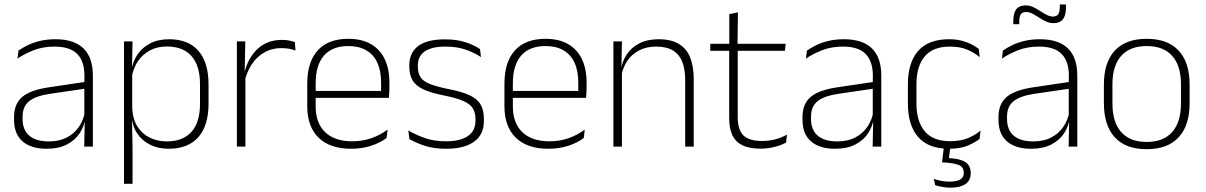

<svg xmlns="http://www.w3.org/2000/svg" viewBox="-20 -678 5576 888"><path d="M369.5 0 372 -125 370 -131.5V-290L370.5 -328Q370.5 -394.5 337 -428.5Q303.5 -462.5 232.5 -462.5Q178.5 -462.5 135.2 -445.5Q92 -428.5 61 -407L65.5 -444Q82 -456 106.8 -468.2Q131.5 -480.5 164 -488.5Q196.5 -496.5 237 -496.5Q282 -496.5 314.8 -485Q347.5 -473.5 368.5 -451.8Q389.5 -430 399.5 -399Q409.5 -368 409.5 -328.5V0ZM196 10Q123.5 10 84.2 -24.2Q45 -58.5 45 -124V-136.5Q45 -197.5 83 -229.8Q121 -262 208 -274.5L379.5 -300L381.5 -269L213.5 -244.5Q145 -234.5 114.8 -210Q84.5 -185.5 84.5 -138.5V-128Q84.5 -77 115.5 -50.5Q146.5 -24 206 -24Q254.5 -24 289.2 -42.2Q324 -60.5 345.2 -91.8Q366.5 -123 373 -162L383.5 -131H374.5Q369.5 -94 348.5 -61.8Q327.5 -29.5 289.5 -9.8Q251.5 10 196 10Z M760 10Q711.5 10 674 -8.8Q636.5 -27.5 614 -61.5Q591.5 -95.5 589 -141H576L591.5 -177.5Q594 -126.5 616 -92.2Q638 -58 673.5 -41Q709 -24 752 -24Q826 -24 865.5 -68.2Q905 -112.5 905 -197V-289.5Q905 -374 865.8 -418.5Q826.5 -463 751 -463Q708 -463 674.2 -445.2Q640.5 -427.5 618.8 -396Q597 -364.5 589.5 -322.5L576.5 -354H588.5Q594 -393.5 615.8 -425.8Q637.5 -458 674.2 -477.2Q711 -496.5 762 -496.5Q851 -496.5 897.8 -442.8Q944.5 -389 944.5 -287.5V-199Q944.5 -97 897.2 -43.5Q850 10 760 10ZM553.5 172V-486.5H593L590.5 -361L591.5 -346V-138.5L590.5 -128L593 4.5V172Z M1112 -305 1099 -334 1109.5 -337.5Q1126 -409.5 1171 -451.5Q1216 -493.5 1284 -493.5Q1303.5 -493.5 1318.5 -490.2Q1333.5 -487 1344 -483L1346.5 -444Q1334 -449.5 1317.5 -452.5Q1301 -455.5 1281.5 -455.5Q1222 -455.5 1177 -417.5Q1132 -379.5 1112 -305ZM1075.5 0V-486.5H1114.5L1111.5 -338L1115 -334.5V0Z M1604 10Q1506 10 1453.5 -41.2Q1401 -92.5 1401 -187V-290.5Q1401 -391.5 1449.5 -445Q1498 -498.5 1591 -498.5Q1653 -498.5 1695.2 -474.2Q1737.5 -450 1759.2 -404.8Q1781 -359.5 1781 -295.5V-278Q1781 -265.5 1780.5 -252.8Q1780 -240 1778.5 -225.5H1742Q1742.5 -245.5 1742.5 -263.2Q1742.5 -281 1742.5 -296Q1742.5 -350.5 1725.2 -388Q1708 -425.5 1674.2 -445.2Q1640.5 -465 1591 -465Q1517 -465 1478.5 -421Q1440 -377 1440 -293V-245V-239V-184.5Q1440 -147 1451 -117.5Q1462 -88 1483.2 -67.2Q1504.5 -46.5 1536 -35.5Q1567.5 -24.5 1609 -24.5Q1656 -24.5 1696.5 -38.5Q1737 -52.5 1772.5 -78.5L1768 -40Q1737.5 -17 1695.8 -3.5Q1654 10 1604 10ZM1421 -225.5V-257.5H1768.5V-225.5Z M2044 10Q1985.5 10 1943 -4.2Q1900.5 -18.5 1873.5 -35L1868.5 -74.5Q1904.5 -53.5 1946.5 -39Q1988.5 -24.5 2043.5 -24.5Q2108 -24.5 2143.5 -48.5Q2179 -72.5 2179 -119V-127Q2179 -157 2167 -176.8Q2155 -196.5 2124 -210.5Q2093 -224.5 2035.5 -236Q1974 -248 1938.5 -264.5Q1903 -281 1888 -306.8Q1873 -332.5 1873 -371.5V-376Q1873 -434 1914 -465Q1955 -496 2037.5 -496Q2094 -496 2134.5 -482.2Q2175 -468.5 2200 -451L2204.5 -414Q2173 -435 2132.8 -448.8Q2092.5 -462.5 2039.5 -462.5Q1995.5 -462.5 1967.5 -452Q1939.5 -441.5 1926 -422.2Q1912.5 -403 1912.5 -376V-371.5Q1912.5 -340.5 1924.8 -321.2Q1937 -302 1967.8 -289.8Q1998.5 -277.5 2052 -266.5Q2115.5 -254.5 2151.8 -237.5Q2188 -220.5 2203 -194.2Q2218 -168 2218 -128.5V-118.5Q2218 -55.5 2172.8 -22.8Q2127.5 10 2044 10Z M2516 10Q2418 10 2365.5 -41.2Q2313 -92.5 2313 -187V-290.5Q2313 -391.5 2361.5 -445Q2410 -498.5 2503 -498.5Q2565 -498.5 2607.2 -474.2Q2649.5 -450 2671.2 -404.8Q2693 -359.5 2693 -295.5V-278Q2693 -265.5 2692.5 -252.8Q2692 -240 2690.5 -225.5H2654Q2654.5 -245.5 2654.5 -263.2Q2654.5 -281 2654.5 -296Q2654.5 -350.5 2637.2 -388Q2620 -425.5 2586.2 -445.2Q2552.5 -465 2503 -465Q2429 -465 2390.5 -421Q2352 -377 2352 -293V-245V-239V-184.5Q2352 -147 2363 -117.5Q2374 -88 2395.2 -67.2Q2416.5 -46.5 2448 -35.5Q2479.5 -24.5 2521 -24.5Q2568 -24.5 2608.5 -38.5Q2649 -52.5 2684.5 -78.5L2680 -40Q2649.5 -17 2607.8 -3.5Q2566 10 2516 10ZM2333 -225.5V-257.5H2680.5V-225.5Z M3149 0V-308Q3149 -356 3136 -390.5Q3123 -425 3093.5 -443.8Q3064 -462.5 3014.5 -462.5Q2969 -462.5 2935 -444.5Q2901 -426.5 2880.5 -395.2Q2860 -364 2853 -324L2842 -356H2852Q2857.5 -394 2878.5 -426Q2899.5 -458 2936.5 -477.2Q2973.5 -496.5 3025.5 -496.5Q3085 -496.5 3120.8 -474.2Q3156.5 -452 3172.5 -410.8Q3188.5 -369.5 3188.5 -311.5V0ZM2817 0V-486.5H2856.5L2854 -362.5L2856.5 -361V0Z M3497.5 9.5Q3446 9.5 3414.2 -5.8Q3382.5 -21 3367.5 -52.2Q3352.5 -83.5 3352.5 -130.5V-459H3392V-134.5Q3392 -79 3417.8 -52.5Q3443.5 -26 3504.5 -26Q3535 -26 3564.2 -33.2Q3593.5 -40.5 3620 -55.5L3615.5 -18.5Q3592.5 -6 3561.2 1.8Q3530 9.5 3497.5 9.5ZM3265 -443V-475.5H3614L3610 -443ZM3353 -469.5V-612.5L3393 -621L3391 -469.5Z M4016 0 4018.5 -125 4016.5 -131.5V-290L4017 -328Q4017 -394.5 3983.5 -428.5Q3950 -462.5 3879 -462.5Q3825 -462.5 3781.8 -445.5Q3738.5 -428.5 3707.5 -407L3712 -444Q3728.5 -456 3753.2 -468.2Q3778 -480.5 3810.5 -488.5Q3843 -496.5 3883.5 -496.5Q3928.5 -496.5 3961.2 -485Q3994 -473.5 4015 -451.8Q4036 -430 4046 -399Q4056 -368 4056 -328.5V0ZM3842.5 10Q3770 10 3730.8 -24.2Q3691.5 -58.5 3691.5 -124V-136.5Q3691.5 -197.5 3729.5 -229.8Q3767.5 -262 3854.5 -274.5L4026 -300L4028 -269L3860 -244.5Q3791.5 -234.5 3761.2 -210Q3731 -185.5 3731 -138.5V-128Q3731 -77 3762 -50.5Q3793 -24 3852.5 -24Q3901 -24 3935.8 -42.2Q3970.5 -60.5 3991.8 -91.8Q4013 -123 4019.5 -162L4030 -131H4021Q4016 -94 3995 -61.8Q3974 -29.5 3936 -9.8Q3898 10 3842.5 10Z M4369 10Q4274 10 4226.5 -44.2Q4179 -98.5 4179 -199.5V-287.5Q4179 -388.5 4226.5 -442.5Q4274 -496.5 4369 -496.5Q4402.5 -496.5 4428.8 -489.5Q4455 -482.5 4474.5 -472.2Q4494 -462 4507 -451.5L4511 -413.5Q4487.5 -434 4454 -448.2Q4420.5 -462.5 4372.5 -462.5Q4296 -462.5 4257.2 -417.5Q4218.5 -372.5 4218.5 -287V-200.5Q4218.5 -116 4257.2 -70.5Q4296 -25 4374 -25Q4423.5 -25 4457.5 -39.5Q4491.5 -54 4515 -74L4510.5 -35.5Q4490 -19 4455.5 -4.5Q4421 10 4369 10ZM4376 -3.5 4367 67 4348 52.5Q4352.5 52.5 4360 52.8Q4367.5 53 4373.5 53.5Q4423.5 56.5 4446.5 72.8Q4469.5 89 4469.5 122V124Q4469.5 156.5 4445.2 173.2Q4421 190 4375.5 190Q4355.5 190 4336.8 186.2Q4318 182.5 4305 178.5L4299 149Q4314.5 155 4333 158.5Q4351.5 162 4372 162Q4405 162 4421.2 152Q4437.5 142 4437.5 122.5V121Q4437.5 97 4418.8 87.2Q4400 77.5 4355 74Q4350.5 73.5 4346 73.2Q4341.5 73 4337 73L4346 -3.5Z M4922.5 0 4925 -125 4923 -131.5V-290L4923.5 -328Q4923.5 -394.5 4890 -428.5Q4856.5 -462.5 4785.5 -462.5Q4731.5 -462.5 4688.2 -445.5Q4645 -428.5 4614 -407L4618.5 -444Q4635 -456 4659.8 -468.2Q4684.5 -480.5 4717 -488.5Q4749.5 -496.5 4790 -496.5Q4835 -496.5 4867.8 -485Q4900.5 -473.5 4921.5 -451.8Q4942.5 -430 4952.5 -399Q4962.5 -368 4962.5 -328.5V0ZM4749 10Q4676.5 10 4637.2 -24.2Q4598 -58.5 4598 -124V-136.5Q4598 -197.5 4636 -229.8Q4674 -262 4761 -274.5L4932.5 -300L4934.5 -269L4766.5 -244.5Q4698 -234.5 4667.8 -210Q4637.5 -185.5 4637.5 -138.5V-128Q4637.5 -77 4668.5 -50.5Q4699.5 -24 4759 -24Q4807.5 -24 4842.2 -42.2Q4877 -60.5 4898.2 -91.8Q4919.5 -123 4926 -162L4936.5 -131H4927.5Q4922.5 -94 4901.5 -61.8Q4880.5 -29.5 4842.5 -9.8Q4804.5 10 4749 10ZM4852.5 -571Q4834 -571 4817.5 -578.8Q4801 -586.5 4785.2 -596.8Q4769.5 -607 4755 -614.8Q4740.5 -622.5 4726 -622.5Q4709 -622.5 4701.5 -612Q4694 -601.5 4694 -578.5V-566H4666.5V-581.5Q4666.5 -616.5 4680 -634.8Q4693.5 -653 4724 -653Q4742 -653 4758.5 -645.2Q4775 -637.5 4790.5 -627.2Q4806 -617 4821 -609.2Q4836 -601.5 4850 -601.5Q4867 -601.5 4874.2 -612.2Q4881.5 -623 4881.5 -646V-657.5H4910V-642.5Q4910 -607 4896.2 -589Q4882.5 -571 4852.5 -571Z M5283.5 12Q5186 12 5135.8 -43Q5085.5 -98 5085.5 -201V-286.5Q5085.5 -389.5 5136 -444Q5186.5 -498.5 5283.5 -498.5Q5380.5 -498.5 5431.2 -444Q5482 -389.5 5482 -286.5V-201Q5482 -98 5431.2 -43Q5380.5 12 5283.5 12ZM5283.5 -21.5Q5360.5 -21.5 5401.2 -67.2Q5442 -113 5442 -199.5V-288Q5442 -374 5401.5 -419.5Q5361 -465 5283.5 -465Q5206 -465 5165.5 -419.5Q5125 -374 5125 -288V-199.5Q5125 -113 5165.5 -67.2Q5206 -21.5 5283.5 -21.5Z"/></svg>

Font: Anek Bangla Medium ExtraLight
Style: Regular
Weight: 250
Version: Version 1.003